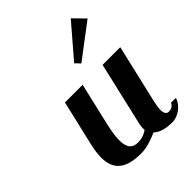

<svg xmlns="http://www.w3.org/2000/svg" viewBox="-205 -833 960 960"><g transform="rotate(-45 275.0 -353.5)"><path d="M460 -717 313 -546 338 -520 519 -657ZM408 -440 330 -104C328 -94 326 -84 326 -75C326 -71 327 -66 327 -62C312 -51 292 -40 258 -40C225 -40 200 -56 200 -115C200 -140 205 -171 214 -212L267 -440H142L86 -200C79 -169 75 -141 75 -117C75 -31 123 10 232 10C279 10 326 -11 349 -21C368 -2 402 10 453 10C496 10 541 -27 550 -64H516C508 -47 494 -40 478 -40C460 -40 453 -54 453 -76C453 -92 457 -113 462 -135L533 -440Z"/></g></svg>

Font: Pfennig
Style: BoldItalic
Weight: 700
Italic angle: -13°
Version: Version 20100423